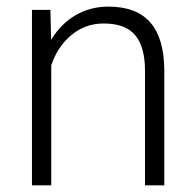

<svg xmlns="http://www.w3.org/2000/svg" viewBox="-20 -558 589 578"><path d="M131.8 -528.3 133.8 -438Q163.6 -486.8 208 -512.5Q252.4 -538.1 306.2 -538.1Q391.1 -538.1 432.6 -490.2Q474.1 -442.4 474.6 -346.7V0H416.5V-347.2Q416 -418 386.5 -452.6Q356.9 -487.3 292 -487.3Q237.8 -487.3 196 -453.4Q154.3 -419.4 134.3 -361.8V0H76.2V-528.3Z"/></svg>

Font: Vazir Thin UI
Style: Thin-UI
Weight: 100
Designer: Saber Rastikerdar
Foundry: Saber Rastikerdar
Version: Version 30.0.0